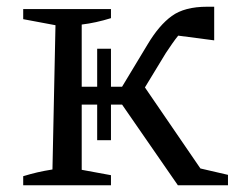

<svg xmlns="http://www.w3.org/2000/svg" viewBox="-20 -551 733 571"><path d="M49 0V-27Q72 -34 91.5 -38.5Q111 -43 136 -47L145 -476L49 -494V-524H310V-497Q265 -483 223 -478V-293H269V-406H310V-293H343L419 -419Q453 -476 491 -503.5Q529 -531 596 -531Q606 -531 617 -531V-431L510 -445Q501 -434 492 -421Q483 -408 473 -393L411 -291L576 -50L658 -31V0H509L343 -240H310V-134H269V-240H223V-46L310 -30V0Z"/></svg>

Font: Piazzolla SC
Style: Regular
Weight: 400
Designer: Juan Pablo del Peral
Foundry: Huerta Tipografica
Version: Version 1.330